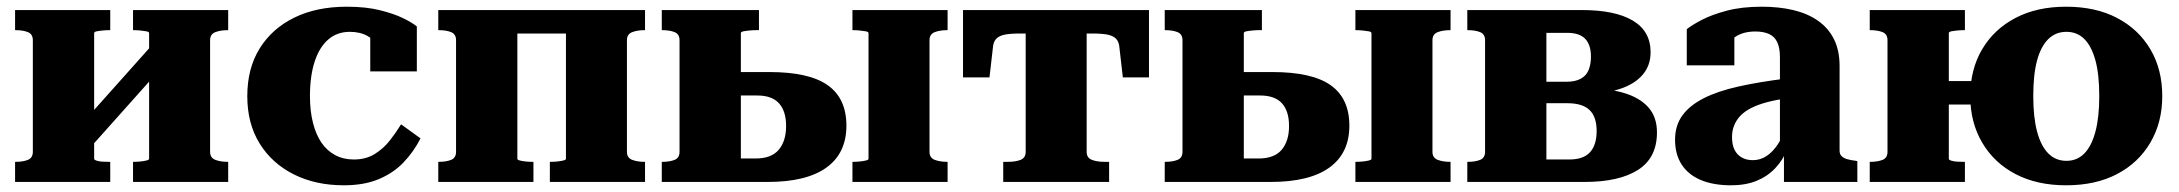

<svg xmlns="http://www.w3.org/2000/svg" viewBox="-20 -543 6504 573"><path d="M78 -90V-423Q78 -441 63.5 -447Q49 -453 26 -453H25V-513H309V-453H306Q297 -453 286.5 -452Q276 -451 268.5 -449.5Q261 -448 261 -444V-69Q261 -66 268.5 -63.5Q276 -61 286.5 -60.5Q297 -60 306 -60H309V0H25V-60H26Q49 -60 63.5 -66Q78 -72 78 -90ZM425 -69V-444Q425 -448 417 -449.5Q409 -451 398.5 -452Q388 -453 379 -453H377V-513H661V-453H660Q638 -453 622.5 -447Q607 -441 607 -423V-90Q607 -72 622.5 -66Q638 -60 660 -60H661V0H377V-60H379Q388 -60 398.5 -61Q409 -62 417 -64Q425 -66 425 -69ZM239 -91 194 -140 444 -420 489 -371Z M1036 -67Q1072 -67 1098.5 -83.5Q1125 -100 1144 -124.5Q1163 -149 1177 -172L1235 -130Q1214 -89 1183.5 -57.5Q1153 -26 1109.5 -8Q1066 10 1006 10Q922 10 857 -22.5Q792 -55 755 -114.5Q718 -174 718 -256Q718 -339 755 -398.5Q792 -458 858.5 -490.5Q925 -523 1015 -523Q1072 -523 1114 -512.5Q1156 -502 1183.5 -488.5Q1211 -475 1224 -464V-330H1085V-459Q1098 -457 1105.5 -450.5Q1113 -444 1116.5 -435.5Q1120 -427 1118.5 -418Q1117 -409 1111 -403Q1099 -423 1077 -435.5Q1055 -448 1024 -448Q986 -448 959.5 -425Q933 -402 919 -359Q905 -316 905 -256Q905 -212 914 -176.5Q923 -141 939.5 -117Q956 -93 980.5 -80Q1005 -67 1036 -67Z M1341 -90V-423Q1341 -441 1326.5 -447Q1312 -453 1289 -453H1288V-513H1524V-69Q1524 -66 1531.5 -64Q1539 -62 1549.5 -61Q1560 -60 1569 -60H1572V0H1288V-60H1289Q1312 -60 1326.5 -66Q1341 -72 1341 -90ZM1669 -69V-513H1905V-453H1904Q1882 -453 1866.5 -447Q1851 -441 1851 -423V-90Q1851 -72 1866.5 -66Q1882 -60 1904 -60H1905V0H1621V-60H1623Q1632 -60 1642.5 -61Q1653 -62 1661 -64Q1669 -66 1669 -69ZM1457 -443V-513H1748V-443Z M2572 -69V-444Q2572 -448 2564 -449.5Q2556 -451 2545.5 -452Q2535 -453 2526 -453H2524V-513H2808V-453H2807Q2785 -453 2769.5 -447Q2754 -441 2754 -423V-90Q2754 -72 2769.5 -66Q2785 -60 2807 -60H2808V0H2524V-60H2526Q2535 -60 2545.5 -61Q2556 -62 2564 -64Q2572 -66 2572 -69ZM2191 -70H2235Q2282 -70 2304 -96Q2326 -122 2326 -167Q2326 -211 2305 -234.5Q2284 -258 2240 -258H2175V-328H2276Q2395 -328 2450.5 -288.5Q2506 -249 2506 -168Q2506 -86 2446.5 -43Q2387 0 2271 0H1955V-60H1956Q1979 -60 1993.5 -66Q2008 -72 2008 -90V-423Q2008 -441 1993.5 -447Q1979 -453 1956 -453H1955V-513H2245V-453H2236Q2227 -453 2216.5 -452Q2206 -451 2198.5 -449.5Q2191 -448 2191 -444Z M3132 -443V-513H3409V-312H3331L3321 -399Q3320 -417 3311.5 -426.5Q3303 -436 3286 -439.5Q3269 -443 3240 -443ZM3132 -443H3024Q2995 -443 2978 -439.5Q2961 -436 2952.5 -426.5Q2944 -417 2943 -399L2933 -312H2854V-513H3132ZM3223 -90Q3223 -72 3238.5 -66Q3254 -60 3276 -60H3290V0H2974V-60H2988Q3011 -60 3026 -66Q3041 -72 3041 -90V-513H3223Z M4073 -69V-444Q4073 -448 4065 -449.5Q4057 -451 4046.5 -452Q4036 -453 4027 -453H4025V-513H4309V-453H4308Q4286 -453 4270.5 -447Q4255 -441 4255 -423V-90Q4255 -72 4270.5 -66Q4286 -60 4308 -60H4309V0H4025V-60H4027Q4036 -60 4046.5 -61Q4057 -62 4065 -64Q4073 -66 4073 -69ZM3692 -70H3736Q3783 -70 3805 -96Q3827 -122 3827 -167Q3827 -211 3806 -234.5Q3785 -258 3741 -258H3676V-328H3777Q3896 -328 3951.5 -288.5Q4007 -249 4007 -168Q4007 -86 3947.5 -43Q3888 0 3772 0H3456V-60H3457Q3480 -60 3494.5 -66Q3509 -72 3509 -90V-423Q3509 -441 3494.5 -447Q3480 -453 3457 -453H3456V-513H3746V-453H3737Q3728 -453 3717.5 -452Q3707 -451 3699.5 -449.5Q3692 -448 3692 -444Z M4359 -513H4701Q4800 -513 4853 -481.5Q4906 -450 4906 -387Q4906 -347 4881.5 -319Q4857 -291 4812.5 -277Q4768 -263 4706 -263L4741 -289V-255L4711 -280Q4777 -280 4825 -266Q4873 -252 4899 -223Q4925 -194 4925 -148Q4925 -72 4868.5 -36Q4812 0 4709 0H4359V-60H4360Q4383 -60 4397.5 -66Q4412 -72 4412 -90V-423Q4412 -441 4397.5 -447Q4383 -453 4360 -453H4359ZM4595 -67H4663Q4706 -67 4725.5 -89Q4745 -111 4745 -152Q4745 -194 4724 -214.5Q4703 -235 4657 -235H4562V-299H4655Q4681 -299 4697.5 -308Q4714 -317 4721 -334Q4728 -351 4728 -374Q4728 -409 4711 -427Q4694 -445 4657 -445H4595Z M5314 -309V-250Q5280 -245 5253.5 -238Q5227 -231 5207 -221Q5187 -211 5174.5 -198Q5162 -185 5155.5 -169Q5149 -153 5149 -134Q5149 -111 5156.5 -96Q5164 -81 5178 -73Q5192 -65 5211 -65Q5234 -65 5253 -78Q5272 -91 5286.5 -113.5Q5301 -136 5313 -168L5315 -100Q5301 -65 5277.5 -40.5Q5254 -16 5221.5 -3Q5189 10 5146 10Q5094 10 5056.5 -5.5Q5019 -21 4999 -51.5Q4979 -82 4979 -126Q4979 -168 5000.5 -198Q5022 -228 5064 -249.5Q5106 -271 5169 -285Q5232 -299 5314 -309ZM5304 0V-99L5292 -97V-372Q5292 -400 5284 -417Q5276 -434 5259.5 -441.5Q5243 -449 5219 -449Q5183 -449 5159.5 -433.5Q5136 -418 5123 -396Q5115 -406 5114 -415Q5113 -424 5117.5 -432.5Q5122 -441 5132 -447Q5142 -453 5156 -455V-348H5014V-456Q5029 -468 5058.5 -483.5Q5088 -499 5133 -511Q5178 -523 5238 -523Q5289 -523 5331.5 -513Q5374 -503 5405 -481.5Q5436 -460 5453 -426.5Q5470 -393 5470 -346V-93Q5470 -83 5476 -77Q5482 -71 5492.5 -68Q5503 -65 5519 -63L5523 -62V0Z M5613 -90V-423Q5613 -441 5598.5 -447Q5584 -453 5561 -453H5560V-513H5844V-453H5841Q5832 -453 5821.5 -452Q5811 -451 5803.5 -449.5Q5796 -448 5796 -444V-69Q5796 -66 5803.5 -63.5Q5811 -61 5821.5 -60.5Q5832 -60 5841 -60H5844V0H5560V-60H5561Q5584 -60 5598.5 -66Q5613 -72 5613 -90ZM5729 -231V-301H5946V-231ZM6433 -256Q6433 -178 6397.5 -117.5Q6362 -57 6298 -23.5Q6234 10 6146 10Q6059 10 5995 -23.5Q5931 -57 5895.5 -117.5Q5860 -178 5860 -256Q5860 -336 5895.5 -396Q5931 -456 5995 -489.5Q6059 -523 6146 -523Q6234 -523 6298 -489.5Q6362 -456 6397.5 -396Q6433 -336 6433 -256ZM6048 -256Q6048 -193 6059.5 -150Q6071 -107 6093 -85Q6115 -63 6147 -63Q6179 -63 6200.5 -85Q6222 -107 6233.5 -150Q6245 -193 6245 -256Q6245 -321 6233.5 -363Q6222 -405 6200.5 -426.5Q6179 -448 6147 -448Q6115 -448 6093 -426.5Q6071 -405 6059.5 -363Q6048 -321 6048 -256Z"/></svg>

Font: Roboto Serif 36pt
Style: Bold
Weight: 700
Version: Version 1.008